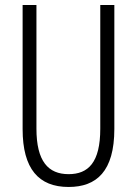

<svg xmlns="http://www.w3.org/2000/svg" viewBox="-20 -734 544 764"><path d="M435 -221V-714H379V-222C379 -87 331 -41 253 -41C172 -41 125 -92 125 -222V-714H70V-220C70 -62 134 10 253 10C364 10 435 -52 435 -221Z"/></svg>

Font: Noto Sans Gurmukhi UI ExtraCondensed Light
Style: Regular
Weight: 300
Width: 2
Designer: Jelle Bosma - Monotype Design Team
Foundry: Monotype Imaging Inc.
Version: Version 2.004